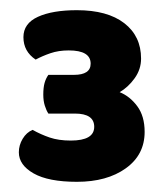

<svg xmlns="http://www.w3.org/2000/svg" viewBox="-20 -642 326 377"><path d="M125 -495Q158 -495 158 -517Q158 -543 115 -543Q95 -543 79 -537.5Q63 -532 50 -525Q26 -541 26 -569Q26 -596 54.5 -609Q83 -622 131 -622Q191 -622 224 -596.5Q257 -571 257 -527Q257 -506 244.5 -488.5Q232 -471 215 -461Q235 -453 249.5 -433.5Q264 -414 264 -383Q264 -338 227 -311.5Q190 -285 131 -285Q75 -285 46 -301.5Q17 -318 17 -343Q17 -357 24.5 -369.5Q32 -382 44 -387Q60 -378 77.5 -372Q95 -366 119 -366Q165 -366 165 -393Q165 -419 127 -419H75Q71 -425 68 -434.5Q65 -444 65 -456Q65 -470 67.5 -479Q70 -488 75 -495Z"/></svg>

Font: Baloo Thambi
Style: Regular
Weight: 400
Designer: Aadarsh Rajan and Ek Type
Foundry: Ek Type
Version: Version 1.443;PS 1.000;hotconv 16.6.51;makeotf.lib2.5.65220;